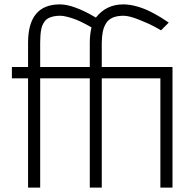

<svg xmlns="http://www.w3.org/2000/svg" viewBox="-20 -855 877 875"><path d="M443.8 -660.2V-549.8H766.1V0H710.9V-498H443.8V0H389.2V-498H163.1V0H107.9V-498H34.2V-549.8H107.9V-660.2Q107.9 -835 252.9 -835Q315.4 -835 417 -774.9Q463.9 -835 542 -835Q571.8 -835 605.2 -825.4Q638.7 -815.9 667.7 -800.8Q696.8 -785.6 715.3 -774.2Q733.9 -762.7 749 -752L713.9 -716.8Q701.2 -724.1 681.2 -735.1Q661.1 -746.1 615.2 -764.6Q569.3 -783.2 543 -783.2Q512.7 -783.2 492.7 -774.2Q472.7 -765.1 462.4 -747.3Q452.1 -729.5 448.2 -709.2Q444.3 -689 443.8 -660.2ZM163.1 -660.2V-549.8H389.2V-660.2Q389.2 -698.2 397 -730Q393.6 -731.9 387.5 -735.6Q381.3 -739.3 363.5 -748.5Q345.7 -757.8 328.9 -764.6Q312 -771.5 290.8 -777.3Q269.5 -783.2 252.9 -783.2Q235.4 -783.2 221.7 -779.8Q208 -776.4 198.7 -771.2Q189.5 -766.1 182.9 -756.6Q176.3 -747.1 172.6 -738Q168.9 -729 166.7 -714.8Q164.6 -700.7 164.1 -689.2Q163.6 -677.7 163.1 -660.2Z"/></svg>

Font: Junction Light
Style: Regular
Weight: 300
Designer: Caroline Hadilaksono
Foundry: Caroline Hadilaksono
Version: Version 1.002